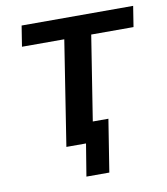

<svg xmlns="http://www.w3.org/2000/svg" viewBox="-74 -560 652 751"><g transform="rotate(-10 252.5 -185.0)"><path d="M209 128 230 0H152L217 -416H49L62 -498H505L492 -416H324L271 -80H333L300 128Z"/></g></svg>

Font: Nunito Sans 7pt SemiCondensed SemiBold
Style: Italic
Weight: 600
Width: 4
Italic angle: -9°
Designer: Vernon Adams
Foundry: Vernon Adams
Version: Version 3.101;gftools[0.9.27]